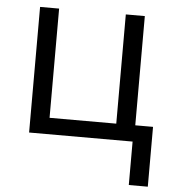

<svg xmlns="http://www.w3.org/2000/svg" viewBox="-52 -583 730 815"><g transform="rotate(5 313.0 -175.0)"><path d="M607.9 185.1H526.9V0H85.9V-535.2H167V-69.8H451.2V-535.2H532.2V-69.8H607.9Z"/></g></svg>

Font: XL-Viking
Style: Regular
Weight: 400
Foundry: Ascender Corporation
Version: Version 1.10 March 23, 2015